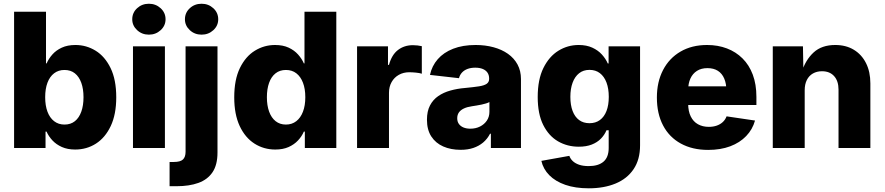

<svg xmlns="http://www.w3.org/2000/svg" viewBox="-20 -790 4722 1025"><path d="M381.3 8.3Q340.8 8.3 310.5 -5.1Q280.3 -18.6 260 -40.3Q239.7 -62 228.5 -87.4H223.1V0H55.2V-727.5H225.6V-451.7H229Q239.7 -476.6 259.5 -499Q279.3 -521.5 309.8 -535.6Q340.3 -549.8 382.8 -549.8Q440.9 -549.8 490.5 -519.3Q540 -488.8 570.3 -426.8Q600.6 -364.7 600.6 -270.5Q600.6 -179.7 571.3 -117.4Q542 -55.2 492.4 -23.4Q442.9 8.3 381.3 8.3ZM324.2 -125Q357.4 -125 379.9 -143.1Q402.3 -161.1 414.1 -194.1Q425.8 -227.1 425.8 -271Q425.8 -314.9 414.1 -347.7Q402.3 -380.4 379.9 -398.4Q357.4 -416.5 324.2 -416.5Q292 -416.5 268.8 -398.7Q245.6 -380.9 233.4 -348.4Q221.2 -315.9 221.2 -271Q221.2 -226.6 233.4 -193.8Q245.6 -161.1 268.8 -143.1Q292 -125 324.2 -125Z M689.9 0V-542.5H860.4V0ZM774.9 -605Q737.8 -605 711.9 -629.2Q686 -653.3 686 -687Q686 -722.2 711.9 -746.1Q737.8 -770 774.9 -770Q811.5 -770 837.6 -746.1Q863.8 -722.2 863.8 -687Q863.8 -652.8 837.6 -628.9Q811.5 -605 774.9 -605Z M970.7 -542.5H1141.1V24.4Q1141.1 90.3 1114.5 129.6Q1087.9 168.9 1039.1 186.5Q990.2 204.1 923.3 204.1H885.3V74.7H907.7Q942.9 74.7 956.8 61.3Q970.7 47.9 970.7 20ZM1056.2 -605Q1019 -605 993.2 -629.2Q967.3 -653.3 967.3 -687Q967.3 -722.2 993.2 -746.1Q1019 -770 1056.2 -770Q1092.8 -770 1118.9 -746.1Q1145 -722.2 1145 -687Q1145 -652.8 1118.9 -628.9Q1092.8 -605 1056.2 -605Z M1449.7 8.3Q1388.2 8.3 1338.4 -23.4Q1288.6 -55.2 1259.5 -117.4Q1230.5 -179.7 1230.5 -270.5Q1230.5 -364.7 1260.7 -426.8Q1291 -488.8 1340.6 -519.3Q1390.1 -549.8 1448.2 -549.8Q1490.7 -549.8 1521 -535.6Q1551.3 -521.5 1571.3 -499Q1591.3 -476.6 1602.1 -451.7H1605.5V-727.5H1775.4V0H1607.4V-87.4H1602.1Q1591.3 -62 1571 -40.3Q1550.8 -18.6 1520.8 -5.1Q1490.7 8.3 1449.7 8.3ZM1506.3 -125Q1538.6 -125 1561.8 -143.1Q1585 -161.1 1597.4 -193.8Q1609.9 -226.6 1609.9 -271Q1609.9 -315.9 1597.4 -348.4Q1585 -380.9 1562 -398.7Q1539.1 -416.5 1506.3 -416.5Q1473.6 -416.5 1450.9 -398.4Q1428.2 -380.4 1416.5 -347.7Q1404.8 -314.9 1404.8 -271Q1404.8 -227.1 1416.7 -194.1Q1428.7 -161.1 1451.4 -143.1Q1474.1 -125 1506.3 -125Z M1886.2 0V-542.5H2051.3V-443.8H2056.6Q2071.3 -497.6 2104.7 -523.2Q2138.2 -548.8 2184.1 -548.8Q2196.3 -548.8 2208.7 -547.4Q2221.2 -545.9 2231.9 -543.5V-396.5Q2220.2 -400.4 2200.4 -402.3Q2180.7 -404.3 2164.6 -404.3Q2133.8 -404.3 2109.1 -390.4Q2084.5 -376.5 2070.6 -351.8Q2056.6 -327.1 2056.6 -294.4V0Z M2439 9.8Q2386.7 9.8 2346.2 -8.1Q2305.7 -25.9 2282.5 -61.5Q2259.3 -97.2 2259.3 -150.9Q2259.3 -195.8 2275.4 -226.8Q2291.5 -257.8 2319.6 -277.1Q2347.7 -296.4 2384.3 -306.6Q2420.9 -316.9 2462.4 -320.3Q2508.8 -324.7 2537.1 -329.1Q2565.4 -333.5 2578.4 -342.8Q2591.3 -352.1 2591.3 -368.7V-370.6Q2591.3 -389.2 2582.5 -402.1Q2573.7 -415 2557.1 -421.9Q2540.5 -428.7 2517.1 -428.7Q2493.7 -428.7 2475.6 -421.9Q2457.5 -415 2446 -402.3Q2434.6 -389.6 2430.2 -372.6L2275.4 -390.1Q2285.6 -438 2316.9 -473.9Q2348.1 -509.8 2399.2 -529.8Q2450.2 -549.8 2519.5 -549.8Q2570.8 -549.8 2614.7 -537.8Q2658.7 -525.9 2691.7 -502.7Q2724.6 -479.5 2742.9 -445.6Q2761.2 -411.6 2761.2 -368.2V0H2600.6V-76.2H2596.2Q2581.5 -47.9 2559.1 -29.1Q2536.6 -10.3 2506.8 -0.2Q2477.1 9.8 2439 9.8ZM2490.7 -103Q2519.5 -103 2542.5 -114.5Q2565.4 -126 2579.1 -146.2Q2592.8 -166.5 2592.8 -193.4V-245.1Q2585.4 -241.2 2574.7 -237.8Q2564 -234.4 2551 -231.7Q2538.1 -229 2524.7 -226.8Q2511.2 -224.6 2499 -222.7Q2474.1 -219.2 2456.5 -210.9Q2439 -202.6 2429.9 -189.7Q2420.9 -176.8 2420.9 -158.7Q2420.9 -140.6 2429.9 -128.2Q2439 -115.7 2454.6 -109.4Q2470.2 -103 2490.7 -103Z M3123.5 215.3Q3051.3 215.3 2998 196.8Q2944.8 178.2 2912.4 145.3Q2879.9 112.3 2870.1 68.8L3019.5 42Q3024.4 57.1 3037.4 69.6Q3050.3 82 3071.5 89.4Q3092.8 96.7 3122.6 96.7Q3174.3 96.7 3201.9 73Q3229.5 49.3 3229.5 0V-94.7H3217.8Q3207.5 -69.8 3188 -49.8Q3168.5 -29.8 3139.2 -18.3Q3109.9 -6.8 3069.8 -6.8Q3008.8 -6.8 2959.2 -35.4Q2909.7 -64 2880.1 -122.8Q2850.6 -181.6 2850.6 -272Q2850.6 -365.7 2881.1 -427.2Q2911.6 -488.8 2961.2 -519.3Q3010.7 -549.8 3069.3 -549.8Q3111.3 -549.8 3142.1 -535.6Q3172.9 -521.5 3193.4 -498.8Q3213.9 -476.1 3224.6 -451.2H3229V-542.5H3397V-14.2Q3397 62 3362.5 113Q3328.1 164.1 3266.4 189.7Q3204.6 215.3 3123.5 215.3ZM3127 -132.3Q3159.7 -132.3 3182.6 -149.2Q3205.6 -166 3217.8 -197.5Q3230 -229 3230 -272.9Q3230 -316.9 3217.8 -349.4Q3205.6 -381.8 3182.6 -399.4Q3159.7 -417 3127 -417Q3094.2 -417 3071.5 -398.9Q3048.8 -380.9 3036.9 -348.6Q3024.9 -316.4 3024.9 -272.9Q3024.9 -229 3036.9 -197.5Q3048.8 -166 3071.5 -149.2Q3094.2 -132.3 3127 -132.3Z M3760.7 10.3Q3676.3 10.3 3614.5 -23.7Q3552.7 -57.6 3519.8 -120.4Q3486.8 -183.1 3486.8 -269.5Q3486.8 -353 3519.8 -416.3Q3552.7 -479.5 3613 -514.6Q3673.3 -549.8 3754.9 -549.8Q3812.5 -549.8 3860.6 -531.5Q3908.7 -513.2 3944.1 -478Q3979.5 -442.9 3998.8 -391.4Q4018.1 -339.8 4018.1 -272.9V-229.5H3546.4V-329.1H3937L3857.9 -305.7Q3857.9 -343.3 3846.4 -370.4Q3835 -397.5 3812.5 -411.9Q3790 -426.3 3756.8 -426.3Q3723.6 -426.3 3700.7 -411.6Q3677.7 -397 3665.8 -370.8Q3653.8 -344.7 3653.8 -309.1V-237.3Q3653.8 -196.3 3667.5 -168.5Q3681.2 -140.6 3706.1 -126.7Q3731 -112.8 3764.2 -112.8Q3787.6 -112.8 3806.4 -119.4Q3825.2 -126 3838.6 -138.4Q3852.1 -150.9 3858.9 -168.9L4010.7 -146.5Q3997.6 -99.1 3963.6 -63.7Q3929.7 -28.3 3878.4 -9Q3827.1 10.3 3760.7 10.3Z M4275.9 -308.1V0H4105.5V-542.5H4266.6L4269 -404.8H4259.8Q4280.3 -470.2 4323.5 -510Q4366.7 -549.8 4439 -549.8Q4496.1 -549.8 4538.1 -524.4Q4580.1 -499 4603.3 -452.9Q4626.5 -406.7 4626.5 -344.7V0H4456.5V-311.5Q4456.5 -357.4 4433.1 -383.5Q4409.7 -409.7 4368.2 -409.7Q4340.8 -409.7 4319.8 -397.7Q4298.8 -385.7 4287.4 -363Q4275.9 -340.3 4275.9 -308.1Z"/></svg>

Font: Inter 16pt ExtraBold
Style: Regular
Weight: 800
Version: Version 4.001;git-66647c0bb